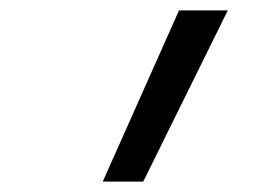

<svg xmlns="http://www.w3.org/2000/svg" viewBox="-20 -792 540 370"><path d="M178 -442 325 -772H419L256 -442Z"/></svg>

Font: Iosevka SS18
Style: Italic
Weight: 400
Italic angle: -9°
Monospace: yes
Designer: Belleve Invis
Foundry: Belleve Invis
Version: Version 25.1.1; ttfautohint (v1.8.4)